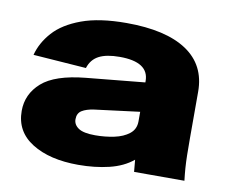

<svg xmlns="http://www.w3.org/2000/svg" viewBox="-64 -605 822 695"><g transform="rotate(10 346.5 -258.0)"><path d="M264 10Q159 10 94 -30.5Q29 -71 29 -147Q29 -209 77 -251.5Q125 -294 237 -305L452 -326V-331Q452 -401 345 -401Q296 -401 268.5 -386.5Q241 -372 231 -340L36 -354Q48 -400 83 -439Q118 -478 183 -502Q248 -526 348 -526Q493 -526 569.5 -475Q646 -424 646 -326V-155Q646 -118 646.5 -93Q647 -68 648.5 -46.5Q650 -25 653 0H468L464 -44Q429 -15 377 -2.5Q325 10 264 10ZM226 -151Q226 -131 244.5 -118.5Q263 -106 306 -106Q342 -106 375.5 -113Q409 -120 430.5 -137Q452 -154 452 -183V-218L286 -197Q258 -193 242 -183Q226 -173 226 -151Z"/></g></svg>

Font: Special Gothic Extended Bold
Style: Regular
Weight: 700
Width: 7
Designer: Alistair McCready
Foundry: Monolith
Version: Version 1.000; ttfautohint (v1.8.4.7-5d5b)